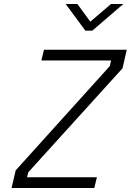

<svg xmlns="http://www.w3.org/2000/svg" viewBox="-20 -945 657 965"><path d="M310 -925H369L434 -836L538 -925H600L444 -791H409ZM59 -89 532 -613 538 -641H188L201 -695H617L596 -602L122 -79L116 -54H467L454 0H38Z"/></svg>

Font: Cairo Light
Style: Italic
Weight: 300
Italic angle: -13°
Designer: Mohamed Gaber, Accademia di Belle Arti di Urbino and others
Foundry: Kief Type Foundry, Accademia di Belle Arti di Urbino and others
Version: Version 3.011